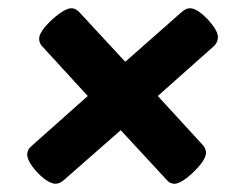

<svg xmlns="http://www.w3.org/2000/svg" viewBox="-20 -473 600 466"><path d="M115 -27Q103 -27 87 -39.5Q71 -52 58.5 -69Q46 -86 46 -98Q46 -110 57 -119L193 -240L83 -360Q75 -368 75 -379Q75 -391 90 -408.5Q105 -426 123.5 -439.5Q142 -453 153 -453Q164 -453 173 -443L284 -323L420 -443Q431 -453 441 -453Q453 -453 469 -440Q485 -427 497 -410.5Q509 -394 509 -383Q509 -370 498 -360L363 -240L474 -119Q477 -115 478.5 -110.5Q480 -106 480 -103Q480 -90 465.5 -72.5Q451 -55 433 -41Q415 -27 403 -27Q399 -27 394 -29Q389 -31 385 -36L273 -157L135 -36Q125 -27 115 -27Z"/></svg>

Font: Asap ExtraBold
Style: Italic
Weight: 800
Italic angle: -6°
Designer: Pablo Cosgaya
Foundry: Omnibus-Type
Version: Version 3.001; ttfautohint (v1.8.4.7-5d5b)